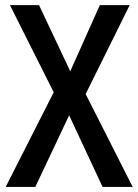

<svg xmlns="http://www.w3.org/2000/svg" viewBox="-20 -734 543 754"><path d="M316.4 -364.7 501 0H382.8L251.5 -281.2L118.7 0H2.4L190.9 -371.6L19 -713.9H133.3L255.9 -454.1L372.1 -713.9H489.3Z"/></svg>

Font: Open Sans
Style: Regular
Weight: 600
Width: 3
Foundry: Ascender Corporation
Version: Version 1.000